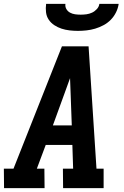

<svg xmlns="http://www.w3.org/2000/svg" viewBox="-25 -975 645 995"><path d="M206 0H-4L-5 -101H45L296 -735H434L475 -101H512V0H302L301 -101H354L350 -224H212L166 -101H205ZM347 -325 341 -490Q340 -510 339.5 -530Q339 -550 338 -570Q331 -550 323.5 -530Q316 -510 309 -490L249 -325ZM379 -815Q357 -815 335.5 -817.5Q314 -820 294 -826.5Q274 -833 256.5 -844.5Q239 -856 227.5 -873Q216 -890 213.5 -911.5Q211 -933 214 -955H314Q312 -940 319 -928Q326 -916 338 -909.5Q350 -903 364 -901Q378 -899 393 -899Q408 -899 423 -901Q438 -903 452 -909.5Q466 -916 477 -928Q488 -940 490 -955H590Q587 -933 576.5 -911.5Q566 -890 549.5 -873Q533 -856 511.5 -844.5Q490 -833 468 -826.5Q446 -820 423.5 -817.5Q401 -815 379 -815Z"/></svg>

Font: Iosevka HT Extended
Style: Bold Italic
Weight: 700
Width: 7
Italic angle: -9°
Monospace: yes
Designer: Belleve Invis
Foundry: Belleve Invis
Version: Version 32.3.0; ttfautohint (v1.8.4)